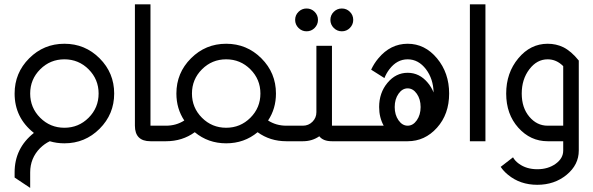

<svg xmlns="http://www.w3.org/2000/svg" viewBox="-20 -665 2794 904"><path d="M283.2 -63.5Q350.1 -63.5 397.2 -110.6Q444.3 -157.7 444.3 -224.6Q444.3 -291.5 397.2 -338.6Q350.1 -385.7 283.2 -385.7Q216.3 -385.7 169.2 -338.6Q122.1 -291.5 122.1 -224.6Q122.1 -157.7 169.2 -110.6Q216.3 -63.5 283.2 -63.5ZM122.1 219.7 48.8 170.9V146.5Q48.8 32.7 139.6 -39.1Q48.8 -110.8 48.8 -224.6Q48.8 -321.8 117.4 -390.4Q186 -459 283.2 -459Q380.4 -459 449 -390.4Q517.6 -321.8 517.6 -224.6Q517.6 -127.4 449 -58.8Q380.4 9.8 283.2 9.8Q246.6 9.8 214.4 0Q189.9 11.7 168.9 32.2Q122.1 79.6 122.1 146.5Z M761.7 0H688.5Q615.2 0 615.2 -73.2V-644.5H688.5V-73.2H761.7Z M1044.9 -63.5Q1111.8 -63.5 1158.9 -110.6Q1206.1 -157.7 1206.1 -224.6Q1206.1 -291.5 1158.9 -338.6Q1111.8 -385.7 1044.9 -385.7Q978 -385.7 930.9 -338.6Q883.8 -291.5 883.8 -224.6Q883.8 -157.7 930.9 -110.6Q978 -63.5 1044.9 -63.5ZM1044.9 9.8Q960 9.8 897 -42.5Q838.4 0 761.7 0V-73.2Q809.6 -73.2 847.7 -97.7Q810.5 -153.3 810.5 -224.6Q810.5 -321.8 879.2 -390.4Q947.8 -459 1044.9 -459Q1142.1 -459 1210.7 -390.4Q1279.3 -321.8 1279.3 -224.6Q1279.3 -153.3 1242.2 -97.7Q1280.3 -73.2 1328.1 -73.2V0Q1251.5 0 1192.9 -42.5Q1129.9 9.8 1044.9 9.8Z M1406.2 -73.2Q1432.6 -73.2 1451.2 -91.8Q1469.7 -110.4 1469.7 -136.7V-449.2H1543V-73.2H1679.7V0H1543Q1501.5 0 1483.4 -23.4Q1449.7 0 1406.2 0H1328.1V-73.2ZM1423.3 -517.6Q1401.4 -517.6 1385.5 -533.4Q1369.6 -549.3 1369.6 -571.3Q1369.6 -593.8 1385.5 -609.4Q1401.4 -625 1423.3 -625Q1445.8 -625 1461.4 -609.4Q1477.1 -593.8 1477.1 -571.3Q1477.1 -549.3 1461.4 -533.4Q1445.8 -517.6 1423.3 -517.6ZM1589.4 -517.6Q1567.4 -517.6 1551.5 -533.4Q1535.6 -549.3 1535.6 -571.3Q1535.6 -593.8 1551.5 -609.4Q1567.4 -625 1589.4 -625Q1611.8 -625 1627.4 -609.4Q1643.1 -593.8 1643.1 -571.3Q1643.1 -549.3 1627.4 -533.4Q1611.8 -517.6 1589.4 -517.6Z M1899.4 -73.2Q1924.8 -73.2 1942.6 -98.9Q1960.4 -124.5 1960.4 -161.1Q1960.4 -197.8 1942.6 -223.4Q1924.8 -249 1899.4 -249Q1874 -249 1856.2 -223.4Q1838.4 -197.8 1838.4 -161.1Q1838.4 -124.5 1856.2 -98.9Q1874 -73.2 1899.4 -73.2ZM1899.4 0H1679.7V-73.2H1786.6Q1765.1 -111.8 1765.1 -161.1Q1765.1 -228 1804.4 -275.1Q1843.8 -322.3 1899.4 -322.3Q1955.1 -322.3 1994.1 -275.4Q2011.7 -254.4 2021.5 -229.5Q2020 -293.5 1985.8 -338.9Q1950.2 -385.7 1899.4 -385.7Q1848.6 -385.7 1813 -338.4Q1798.8 -319.8 1790 -297.4L1727.5 -336.9Q1740.7 -365.7 1761.2 -390.1Q1818.4 -459 1899.4 -459Q1980.5 -459 2037.6 -390.4Q2094.7 -321.8 2094.7 -224.6Q2094.7 -127.4 2037.6 -63.7Q1980.5 0 1899.4 0Z M2265.6 0H2192.4V-644.5H2265.6Z M2631.8 -73.2V-353.5Q2600.1 -385.7 2558.6 -385.7Q2507.8 -385.7 2472.2 -338.6Q2436.5 -291.5 2436.5 -224.6Q2436.5 -157.7 2472.2 -115.5Q2507.8 -73.2 2558.6 -73.2ZM2509.8 205.1Q2428.7 205.1 2371.6 157.7Q2350.6 140.6 2337.4 120.6L2395.5 75.7Q2404.3 92.3 2423.3 106Q2459 131.8 2509.8 131.8Q2560.5 131.8 2596.2 106.2Q2631.8 80.6 2631.8 43.9V0H2558.6Q2477.5 0 2420.4 -63.7Q2363.3 -127.4 2363.3 -224.6Q2363.3 -321.8 2420.4 -390.4Q2477.5 -459 2558.6 -459Q2598.1 -459 2631.8 -442.9Q2669.4 -424.3 2705.1 -379.9V43.9Q2705.1 110.8 2647.9 158Q2590.8 205.1 2509.8 205.1Z"/></svg>

Font: Catrinity
Style: Regular
Weight: 400
Designer: Alexander Lange
Foundry: High-Logic / Made with FontCreator
Version: Version 2.090;May 20, 2024;FontCreator 15.0.0.2974 64-bit